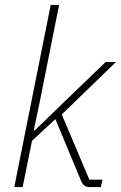

<svg xmlns="http://www.w3.org/2000/svg" viewBox="-20 -760 491 780"><path d="M186 -740H220L141 -344L117 -230H121L220 -326L409 -508H451L231 -295L343 -30H396L390 0H345Q331 0 323 -6Q315 -12 309 -26L205 -276L110 -188L72 0H38Z"/></svg>

Font: IBM Plex Sans Condensed ExtraLight
Style: Italic
Weight: 200
Width: 3
Italic angle: -11°
Designer: Mike Abbink, Paul van der Laan, Pieter van Rosmalen
Foundry: Bold Monday
Version: Version 1.3